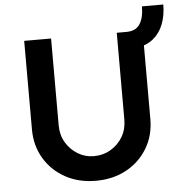

<svg xmlns="http://www.w3.org/2000/svg" viewBox="-56 -872 886 932"><g transform="rotate(-5 387.0 -406.0)"><path d="M86 -269V-701H217V-278Q217 -231 238.5 -194.5Q260 -158 296 -136Q332 -114 374 -114Q420 -114 457 -136Q494 -158 515.5 -194.5Q537 -231 537 -278V-701H584Q630 -701 650 -732Q670 -763 670 -818H774Q774 -765 757.5 -722.5Q741 -680 708.5 -653.5Q676 -627 627 -620L663 -670V-269Q663 -190 625.5 -127.5Q588 -65 523 -29.5Q458 6 374 6Q291 6 226 -29.5Q161 -65 123.5 -127.5Q86 -190 86 -269Z"/></g></svg>

Font: Our Lexend Medium
Style: Regular
Weight: 500
Designer: Bonnie Shaver-Troup, Thomas Jockin
Foundry: Lexend
Version: Version 1.007